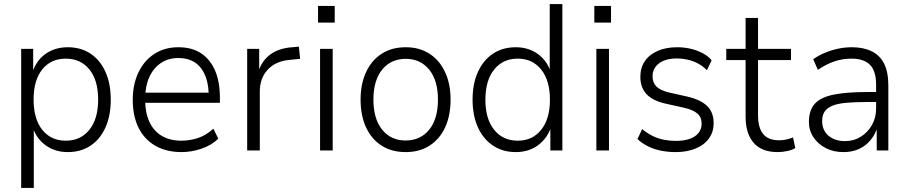

<svg xmlns="http://www.w3.org/2000/svg" viewBox="-20 -739 4464 943"><path d="M84 184V-499H143V-379H138Q156 -440 202.5 -473.5Q249 -507 313 -507Q377 -507 424.5 -475.5Q472 -444 498 -386Q524 -328 524 -250Q524 -171 498 -113Q472 -55 424.5 -23.5Q377 8 313 8Q250 8 204 -25.5Q158 -59 140 -116H146V184ZM303 -48Q376 -48 419 -101.5Q462 -155 462 -250Q462 -345 419 -398Q376 -451 303 -451Q230 -451 187.5 -398Q145 -345 145 -250Q145 -155 187.5 -101.5Q230 -48 303 -48Z M872 8Q798 8 744 -22.5Q690 -53 661 -110.5Q632 -168 632 -249Q632 -325 660 -383.5Q688 -442 738.5 -474.5Q789 -507 856 -507Q923 -507 968 -477Q1013 -447 1036.5 -392Q1060 -337 1060 -260V-234H677V-284H1023L1005 -267Q1005 -355 967 -404.5Q929 -454 856 -454Q806 -454 769.5 -429Q733 -404 713 -359.5Q693 -315 693 -256V-249Q693 -185 714 -140Q735 -95 775 -71.5Q815 -48 871 -48Q912 -48 952 -61Q992 -74 1028 -107L1052 -58Q1020 -26 970.5 -9Q921 8 872 8Z M1194 0V-499H1253V-384H1248Q1266 -442 1309 -472.5Q1352 -503 1416 -507L1448 -510L1454 -450L1403 -445Q1334 -439 1295 -397Q1256 -355 1256 -289V0Z M1542 -628V-710H1624V-628ZM1552 0V-499H1614V0Z M1973 8Q1904 8 1854.5 -23.5Q1805 -55 1778 -113Q1751 -171 1751 -250Q1751 -327 1778 -385Q1805 -443 1854.5 -475Q1904 -507 1973 -507Q2040 -507 2089.5 -475Q2139 -443 2166 -385Q2193 -327 2193 -250Q2193 -171 2166 -113Q2139 -55 2089.5 -23.5Q2040 8 1973 8ZM1972 -49Q2045 -49 2088 -102Q2131 -155 2131 -250Q2131 -344 2088 -397Q2045 -450 1973 -450Q1900 -450 1857 -397Q1814 -344 1814 -250Q1814 -155 1857 -102Q1900 -49 1972 -49Z M2513 8Q2450 8 2402 -23.5Q2354 -55 2327.5 -113Q2301 -171 2301 -250Q2301 -328 2327.5 -386Q2354 -444 2401.5 -475.5Q2449 -507 2513 -507Q2576 -507 2622 -473.5Q2668 -440 2686 -382H2680V-719H2742V0H2683V-119H2688Q2669 -60 2623 -26Q2577 8 2513 8ZM2523 -48Q2595 -48 2638 -101.5Q2681 -155 2681 -249Q2681 -344 2638 -397.5Q2595 -451 2523 -451Q2450 -451 2407 -397.5Q2364 -344 2364 -249Q2364 -155 2407 -101.5Q2450 -48 2523 -48Z M2899 -628V-710H2981V-628ZM2909 0V-499H2971V0Z M3298 8Q3261 8 3226 1Q3191 -6 3161.5 -21Q3132 -36 3111 -56L3134 -105Q3158 -85 3185 -71.5Q3212 -58 3241.5 -52.5Q3271 -47 3299 -47Q3359 -47 3392.5 -69.5Q3426 -92 3426 -132Q3426 -163 3405 -181.5Q3384 -200 3339 -210L3249 -230Q3186 -244 3155.5 -276.5Q3125 -309 3125 -362Q3125 -406 3147 -438.5Q3169 -471 3210 -489Q3251 -507 3306 -507Q3338 -507 3370 -500Q3402 -493 3430 -478.5Q3458 -464 3475 -443L3452 -394Q3433 -414 3408.5 -427Q3384 -440 3357.5 -446Q3331 -452 3306 -452Q3249 -452 3217 -428Q3185 -404 3185 -364Q3185 -333 3204 -314Q3223 -295 3265 -285L3354 -265Q3420 -250 3452.5 -219Q3485 -188 3485 -134Q3485 -91 3462 -59Q3439 -27 3396.5 -9.5Q3354 8 3298 8Z M3800 8Q3721 8 3681.5 -37.5Q3642 -83 3642 -166V-444H3547V-499H3642V-651H3703V-499H3865V-444H3703V-174Q3703 -112 3728 -81Q3753 -50 3807 -50Q3826 -50 3843 -54Q3860 -58 3875 -64L3886 -12Q3873 -3 3848 2.5Q3823 8 3800 8Z M4122 8Q4074 8 4036 -11.5Q3998 -31 3975.5 -64.5Q3953 -98 3953 -140Q3953 -197 3981.5 -229Q4010 -261 4073 -274Q4136 -287 4238 -287H4294V-238H4241Q4178 -238 4135 -234Q4092 -230 4066.5 -219Q4041 -208 4029.5 -190Q4018 -172 4018 -145Q4018 -99 4049 -72.5Q4080 -46 4131 -46Q4174 -46 4208 -67.5Q4242 -89 4262.5 -125Q4283 -161 4283 -206V-323Q4283 -390 4253 -420.5Q4223 -451 4163 -451Q4119 -451 4079.5 -438Q4040 -425 3997 -396L3974 -448Q3999 -466 4031 -479.5Q4063 -493 4097 -500Q4131 -507 4164 -507Q4221 -507 4261.5 -487Q4302 -467 4322.5 -426Q4343 -385 4343 -319V0H4286V-116H4290Q4280 -81 4256.5 -52Q4233 -23 4199.5 -7.5Q4166 8 4122 8Z"/></svg>

Font: Nunitoga
Style: Light
Weight: 300
Designer: Vernon Adams
Foundry: Vernon Adams
Version: Version 1.0